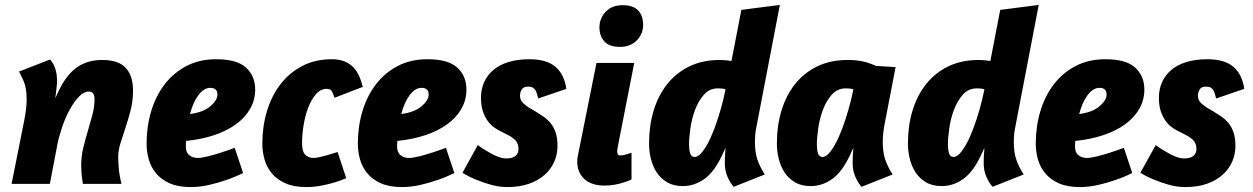

<svg xmlns="http://www.w3.org/2000/svg" viewBox="-20 -745 5079 778"><path d="M519 -378Q519 -336 509.5 -299Q500 -262 489 -229Q478 -196 468.5 -166Q459 -136 459 -108Q459 -90 461.5 -61.5Q464 -33 472 0H316Q311 -30 310 -46.5Q309 -63 309 -76Q309 -112 317.5 -146.5Q326 -181 336 -214.5Q346 -248 354.5 -280Q363 -312 363 -343Q363 -357 358 -365.5Q353 -374 339 -374Q320 -374 300.5 -354Q281 -334 263.5 -302.5Q246 -271 233 -233.5Q220 -196 213 -162L182 0H27L78 -256Q83 -281 85.5 -302.5Q88 -324 88 -342Q88 -389 75.5 -417Q63 -445 57 -455L183 -504Q197 -488 204 -466.5Q211 -445 211 -421Q211 -415 211 -410Q211 -405 210 -397.5Q209 -390 208 -378Q207 -366 204 -347L217 -375Q248 -441 291 -471.5Q334 -502 394 -502Q460 -502 489.5 -470Q519 -438 519 -378Z M574 -163Q574 -232 592.5 -294Q611 -356 647 -403Q683 -450 735.5 -477.5Q788 -505 856 -505Q940 -505 977 -471Q1014 -437 1014 -382Q1014 -340 993.5 -304Q973 -268 935.5 -241Q898 -214 846.5 -197Q795 -180 734 -174Q734 -170 733.5 -163.5Q733 -157 733 -152Q733 -127 747 -116Q761 -105 782 -105Q796 -105 820.5 -111Q845 -117 870 -125Q899 -134 931 -146L965 -44Q931 -27 895 -15Q864 -4 826.5 4.5Q789 13 753 13Q702 13 668 -2Q634 -17 613 -42Q592 -67 583 -98.5Q574 -130 574 -163ZM832 -389Q806 -389 784 -359.5Q762 -330 750 -283Q804 -290 832.5 -314.5Q861 -339 861 -362Q861 -389 832 -389Z M1383 -23Q1382 -23 1368 -17Q1354 -11 1331.5 -4.5Q1309 2 1280.5 7.5Q1252 13 1222 13Q1171 13 1137 -2Q1103 -17 1082 -42Q1061 -67 1052 -98.5Q1043 -130 1043 -163Q1043 -232 1061.5 -294Q1080 -356 1116 -403Q1152 -450 1204.5 -477.5Q1257 -505 1325 -505Q1355 -505 1376.5 -496Q1398 -487 1412.5 -471.5Q1427 -456 1436 -435.5Q1445 -415 1450 -393L1336 -349Q1331 -361 1326 -373Q1321 -385 1304 -385Q1279 -385 1260 -363Q1241 -341 1228.5 -308Q1216 -275 1210 -236.5Q1204 -198 1204 -165Q1204 -131 1217 -118Q1230 -105 1251 -105Q1260 -105 1273.5 -108Q1287 -111 1301.5 -115Q1316 -119 1328.5 -123Q1341 -127 1348 -129Z M1430 -163Q1430 -232 1448.5 -294Q1467 -356 1503 -403Q1539 -450 1591.5 -477.5Q1644 -505 1712 -505Q1796 -505 1833 -471Q1870 -437 1870 -382Q1870 -340 1849.5 -304Q1829 -268 1791.5 -241Q1754 -214 1702.5 -197Q1651 -180 1590 -174Q1590 -170 1589.5 -163.5Q1589 -157 1589 -152Q1589 -127 1603 -116Q1617 -105 1638 -105Q1652 -105 1676.5 -111Q1701 -117 1726 -125Q1755 -134 1787 -146L1821 -44Q1787 -27 1751 -15Q1720 -4 1682.5 4.5Q1645 13 1609 13Q1558 13 1524 -2Q1490 -17 1469 -42Q1448 -67 1439 -98.5Q1430 -130 1430 -163ZM1688 -389Q1662 -389 1640 -359.5Q1618 -330 1606 -283Q1660 -290 1688.5 -314.5Q1717 -339 1717 -362Q1717 -389 1688 -389Z M2125 -505Q2194 -505 2230 -475Q2266 -445 2275 -385L2161 -346Q2158 -355 2156 -363.5Q2154 -372 2150 -379Q2146 -386 2139 -390Q2132 -394 2120 -394Q2100 -394 2093.5 -381.5Q2087 -369 2087 -358Q2087 -339 2099.5 -327.5Q2112 -316 2123 -309L2149 -294Q2167 -283 2183 -272Q2199 -261 2211.5 -245.5Q2224 -230 2231.5 -208Q2239 -186 2239 -154Q2239 -120 2226 -90Q2213 -60 2187.5 -37Q2162 -14 2124 -0.5Q2086 13 2036 13Q2003 13 1970.5 4Q1938 -5 1912 -16Q1881 -28 1854 -45L1916 -157Q1937 -141 1958 -130Q1975 -119 1995 -111Q2015 -103 2031 -103Q2057 -103 2069 -113.5Q2081 -124 2081 -141Q2081 -161 2071 -173.5Q2061 -186 2040 -197L2007 -214Q1994 -220 1980.5 -230Q1967 -240 1955.5 -256Q1944 -272 1936.5 -294.5Q1929 -317 1929 -349Q1929 -383 1941.5 -411.5Q1954 -440 1978.5 -461Q2003 -482 2040 -493.5Q2077 -505 2125 -505Z M2503 -724Q2546 -724 2566 -702.5Q2586 -681 2586 -644Q2586 -608 2560.5 -581.5Q2535 -555 2492 -555Q2449 -555 2429 -577Q2409 -599 2409 -634Q2409 -670 2434 -697Q2459 -724 2503 -724ZM2430 7Q2377 7 2348 -19.5Q2319 -46 2319 -90Q2319 -97 2320 -105Q2321 -113 2323 -121L2397 -490H2550L2485 -159Q2483 -146 2482 -142Q2481 -138 2481 -133Q2481 -126 2483 -120.5Q2485 -115 2494 -115Q2499 -115 2506.5 -116.5Q2514 -118 2520.5 -120Q2527 -122 2532.5 -124Q2538 -126 2539 -126V-18Q2523 -10 2505 -5Q2490 0 2470.5 3.5Q2451 7 2430 7Z M3044 -225Q3041 -210 3040 -196Q3039 -182 3039 -170Q3039 -128 3049 -98.5Q3059 -69 3079 -38L2953 12Q2938 -5 2927.5 -29.5Q2917 -54 2917 -84Q2917 -96 2917.5 -111Q2918 -126 2920 -146L2907 -118Q2875 -49 2834.5 -20Q2794 9 2747 9Q2709 9 2683 -6.5Q2657 -22 2641 -46.5Q2625 -71 2617.5 -101.5Q2610 -132 2610 -163Q2610 -235 2628.5 -296.5Q2647 -358 2683.5 -404Q2720 -450 2773.5 -476Q2827 -502 2897 -502Q2908 -502 2919.5 -501Q2931 -500 2944 -498L2984 -705L3140 -725ZM2795 -109Q2810 -109 2827 -131Q2844 -153 2859.5 -187Q2875 -221 2888 -261.5Q2901 -302 2910 -338L2920 -383Q2909 -387 2890 -387Q2855 -387 2832.5 -361.5Q2810 -336 2796.5 -300Q2783 -264 2777.5 -225Q2772 -186 2772 -160Q2772 -139 2776.5 -124Q2781 -109 2795 -109Z M3313 -109Q3328 -109 3345 -131Q3362 -153 3377.5 -187Q3393 -221 3406 -261.5Q3419 -302 3428 -338L3438 -383Q3427 -387 3408 -387Q3373 -387 3350.5 -361.5Q3328 -336 3314.5 -300Q3301 -264 3295.5 -225Q3290 -186 3290 -160Q3290 -139 3294.5 -124Q3299 -109 3313 -109ZM3265 9Q3227 9 3201 -6.5Q3175 -22 3159 -46.5Q3143 -71 3135.5 -101.5Q3128 -132 3128 -163Q3128 -235 3146.5 -296.5Q3165 -358 3201.5 -404Q3238 -450 3291.5 -476Q3345 -502 3415 -502Q3448 -502 3474.5 -496.5Q3501 -491 3529 -478L3609 -473L3567 -255Q3562 -231 3559.5 -209.5Q3557 -188 3557 -170Q3557 -128 3567 -98.5Q3577 -69 3597 -38L3471 12Q3456 -5 3445.5 -29.5Q3435 -54 3435 -84Q3435 -96 3435.5 -111Q3436 -126 3438 -146L3425 -118Q3393 -49 3352.5 -20Q3312 9 3265 9Z M4093 -225Q4090 -210 4089 -196Q4088 -182 4088 -170Q4088 -128 4098 -98.5Q4108 -69 4128 -38L4002 12Q3987 -5 3976.5 -29.5Q3966 -54 3966 -84Q3966 -96 3966.5 -111Q3967 -126 3969 -146L3956 -118Q3924 -49 3883.5 -20Q3843 9 3796 9Q3758 9 3732 -6.5Q3706 -22 3690 -46.5Q3674 -71 3666.5 -101.5Q3659 -132 3659 -163Q3659 -235 3677.5 -296.5Q3696 -358 3732.5 -404Q3769 -450 3822.5 -476Q3876 -502 3946 -502Q3957 -502 3968.5 -501Q3980 -500 3993 -498L4033 -705L4189 -725ZM3844 -109Q3859 -109 3876 -131Q3893 -153 3908.5 -187Q3924 -221 3937 -261.5Q3950 -302 3959 -338L3969 -383Q3958 -387 3939 -387Q3904 -387 3881.5 -361.5Q3859 -336 3845.5 -300Q3832 -264 3826.5 -225Q3821 -186 3821 -160Q3821 -139 3825.5 -124Q3830 -109 3844 -109Z M4177 -163Q4177 -232 4195.5 -294Q4214 -356 4250 -403Q4286 -450 4338.5 -477.5Q4391 -505 4459 -505Q4543 -505 4580 -471Q4617 -437 4617 -382Q4617 -340 4596.5 -304Q4576 -268 4538.5 -241Q4501 -214 4449.5 -197Q4398 -180 4337 -174Q4337 -170 4336.5 -163.5Q4336 -157 4336 -152Q4336 -127 4350 -116Q4364 -105 4385 -105Q4399 -105 4423.5 -111Q4448 -117 4473 -125Q4502 -134 4534 -146L4568 -44Q4534 -27 4498 -15Q4467 -4 4429.5 4.5Q4392 13 4356 13Q4305 13 4271 -2Q4237 -17 4216 -42Q4195 -67 4186 -98.5Q4177 -130 4177 -163ZM4435 -389Q4409 -389 4387 -359.5Q4365 -330 4353 -283Q4407 -290 4435.5 -314.5Q4464 -339 4464 -362Q4464 -389 4435 -389Z M4872 -505Q4941 -505 4977 -475Q5013 -445 5022 -385L4908 -346Q4905 -355 4903 -363.5Q4901 -372 4897 -379Q4893 -386 4886 -390Q4879 -394 4867 -394Q4847 -394 4840.5 -381.5Q4834 -369 4834 -358Q4834 -339 4846.5 -327.5Q4859 -316 4870 -309L4896 -294Q4914 -283 4930 -272Q4946 -261 4958.5 -245.5Q4971 -230 4978.5 -208Q4986 -186 4986 -154Q4986 -120 4973 -90Q4960 -60 4934.5 -37Q4909 -14 4871 -0.5Q4833 13 4783 13Q4750 13 4717.5 4Q4685 -5 4659 -16Q4628 -28 4601 -45L4663 -157Q4684 -141 4705 -130Q4722 -119 4742 -111Q4762 -103 4778 -103Q4804 -103 4816 -113.5Q4828 -124 4828 -141Q4828 -161 4818 -173.5Q4808 -186 4787 -197L4754 -214Q4741 -220 4727.5 -230Q4714 -240 4702.5 -256Q4691 -272 4683.5 -294.5Q4676 -317 4676 -349Q4676 -383 4688.5 -411.5Q4701 -440 4725.5 -461Q4750 -482 4787 -493.5Q4824 -505 4872 -505Z"/></svg>

Font: Amaranth
Style: Bold Italic
Weight: 700
Italic angle: -12°
Designer: Gesine Todt
Foundry: Gesine Todt
Version: Version 1.001